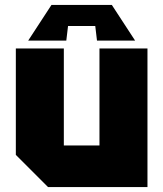

<svg xmlns="http://www.w3.org/2000/svg" viewBox="-20 -756 660 776"><path d="M576 -560V0H174L44 -130V-560H238V-168H382V-560ZM248 -592H94L188 -736H432L526 -592H372L365 -651H255Z"/></svg>

Font: Tektur ExtraBold
Style: Regular
Weight: 800
Designer: Adam Jagosz
Foundry: Adam Jagosz
Version: Version 1.005;gftools[0.9.30]